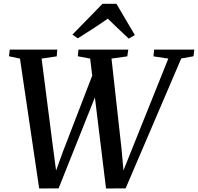

<svg xmlns="http://www.w3.org/2000/svg" viewBox="-20 -1010 1066 1034"><path d="M191 5 87.5 -694.5 28.5 -707 32.5 -743H288.5L285.5 -706.5L204 -694.5L266 -211.5L288 -47L265.5 -45.5L318 -191L489.5 -636L517.5 -551.5L295.5 4.5ZM551 5 465.5 -694.5 399 -707 402.5 -743H671L665.5 -706.5L580.5 -694.5L634.5 -208L649 -46.5L626.5 -46L686 -195L886.5 -694.5L806.5 -706.5L810 -743H1026.5L1022 -707L956 -695L656.5 4.5ZM370 -823.5 532 -989.5H607L706 -821.5L673.5 -802Q645 -828.5 616.5 -855.5Q588 -882.5 560.5 -909.5Q522 -882.5 481.5 -856.2Q441 -830 399 -803.5Z"/></svg>

Font: Merriweather 60pt Medium
Style: Italic
Weight: 500
Italic angle: -7.8°
Version: Version 2.101